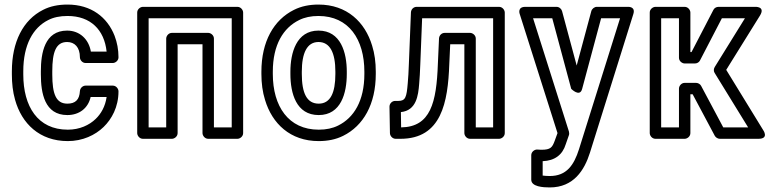

<svg xmlns="http://www.w3.org/2000/svg" viewBox="-20 -583 3389 841"><path d="M82 -257V-271C82 -387 125 -462 191 -495C214 -507 242 -513 276 -513C377 -513 437 -452 447 -357H378C369 -411 329 -449 274 -449C175 -449 159 -350 159 -271V-257C159 -176 175 -79 275 -79C327 -79 366 -109 377 -158H447C441 -116 422 -84 399 -62C371 -35 329 -15 277 -15C145 -15 82 -117 82 -257ZM209 -257V-271C209 -355 225 -399 274 -399C307 -399 330 -376 330 -332C330 -321 340 -307 355 -307H474C485 -307 499 -317 499 -332C499 -366 493 -397 482 -426C450 -508 379 -563 276 -563C236 -563 200 -556 169 -540C81 -496 32 -399 32 -271V-257C32 -218 36 -181 46 -146C75 -42 153 35 277 35C342 35 397 9 434 -27C469 -61 499 -114 499 -183C499 -194 489 -208 474 -208H355C343 -208 331 -198 330 -184C328 -146 310 -129 275 -129C225 -129 209 -172 209 -257Z M995 -25H917V-414C917 -429 903 -439 892 -439H733C718 -439 708 -425 708 -414V-25H631V-503H995ZM1020 25C1031 25 1045 15 1045 0V-528C1045 -539 1035 -553 1020 -553H606C595 -553 581 -543 581 -528V0C581 11 591 25 606 25H733C744 25 758 15 758 0V-389H867V0C867 11 877 25 892 25Z M1576 -269V-259C1576 -141 1530 -67 1461 -33C1437 -21 1409 -15 1376 -15C1243 -15 1175 -118 1175 -259V-269C1175 -387 1221 -461 1290 -495C1314 -507 1342 -513 1375 -513C1508 -513 1576 -410 1576 -269ZM1125 -269V-259C1125 -218 1130 -180 1141 -145C1172 -42 1251 35 1376 35C1415 35 1451 28 1483 12C1572 -32 1626 -127 1626 -259V-269C1626 -310 1621 -348 1610 -383C1579 -486 1500 -563 1375 -563C1336 -563 1300 -556 1268 -540C1179 -496 1125 -401 1125 -269ZM1499 -269C1499 -352 1473 -449 1375 -449C1278 -449 1252 -351 1252 -269V-259C1252 -175 1277 -79 1376 -79C1474 -79 1499 -176 1499 -259ZM1449 -269V-259C1449 -176 1427 -129 1376 -129C1324 -129 1302 -175 1302 -259V-269C1302 -351 1325 -399 1375 -399C1426 -399 1449 -351 1449 -269Z M2140 -503V-25H2064V-414C2064 -429 2050 -439 2039 -439H1928C1914 -439 1904 -428 1903 -415L1898 -304C1892 -133 1866 -27 1737 -25L1736 -92C1804 -99 1812 -165 1816 -215C1818 -239 1820 -268 1821 -302L1829 -503ZM2191 -528C2191 -539 2181 -553 2166 -553H1805C1792 -553 1781 -543 1780 -529L1771 -304C1770 -270 1768 -241 1766 -218C1761 -157 1756 -141 1725 -141H1711C1697 -141 1686 -129 1686 -116L1688 0C1688 12 1699 25 1713 25H1734C1914 25 1942 -135 1948 -302L1952 -389H2014V0C2014 11 2024 25 2039 25H2166C2177 25 2191 15 2191 0Z M2357 123C2410 121 2444 95 2458 49L2472 9C2474 4 2473 -2 2472 -7L2315 -503H2399L2482 -194C2482 -194 2520 -155 2530 -194L2613 -503H2696L2516 71C2494 140 2462 188 2388 188C2376 188 2365 187 2357 186ZM2388 238C2493 238 2540 162 2564 86L2754 -521C2765 -555 2732 -553 2730 -553H2594C2584 -553 2573 -545 2570 -534L2506 -296L2442 -534C2440 -543 2430 -553 2418 -553H2281C2245 -553 2256 -522 2257 -520L2422 0L2410 33C2399 63 2392 73 2351 73C2348 73 2340 72 2332 72C2321 72 2307 82 2307 97V204C2307 235 2359 238 2388 238Z M3029 -220H2979C2964 -220 2954 -206 2954 -195V-25H2876V-503H2954V-330C2954 -315 2968 -305 2979 -305H3024C3033 -305 3042 -310 3046 -318L3142 -503H3243L3111 -290C3106 -282 3105 -272 3110 -264L3257 -25H3148L3051 -207C3047 -215 3037 -220 3029 -220ZM3014 -170 3111 12C3115 19 3124 25 3133 25H3302C3350 25 3323 -13 3323 -13L3161 -277L3309 -515C3334 -556 3287 -553 3287 -553H3127C3118 -553 3109 -548 3105 -540L3009 -355H3004V-528C3004 -539 2994 -553 2979 -553H2851C2840 -553 2826 -543 2826 -528V0C2826 11 2836 25 2851 25H2979C2990 25 3004 15 3004 0V-170Z"/></svg>

Font: Asimov
Style: NarOu
Weight: 500
Designer: Google
Version: Version 2.000980; 2014